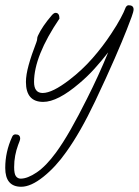

<svg xmlns="http://www.w3.org/2000/svg" viewBox="-35 -382 530 733"><path d="M46 331Q-15 331 -15 259Q-15 198 11 141Q15 131 24 131Q42 131 42 147Q42 151 39.5 157.5Q37 164 34 172Q27 191 23 212Q19 233 19 256Q19 282 26 291Q33 300 44 300Q70 300 105.5 276Q141 252 179 200Q206 163 235 112Q264 61 297 -5Q341 -92 378 -182Q353 -150 326 -120Q299 -90 268 -64Q185 7 130 7Q64 7 64 -69Q64 -96 74.5 -134Q85 -172 104 -221Q107 -229 107 -234.5Q107 -240 110 -246Q126 -281 163 -324Q171 -333 177 -333Q192 -333 192 -311Q95 -168 95 -69Q95 -27 128 -27Q165 -27 231 -78Q278 -114 318 -159.5Q358 -205 390 -254Q412 -287 425.5 -312.5Q439 -338 442 -347Q447 -362 456 -362Q475 -362 475 -346Q475 -338 467.5 -317.5Q460 -297 449 -269Q433 -228 403 -159Q373 -90 328 5Q272 123 218 198Q178 255 130.5 293Q83 331 46 331Z"/></svg>

Font: Oooh Baby
Style: Regular
Weight: 400
Designer: Robert E. Leuschke
Foundry: Robert E. Leuschke
Version: Version 1.011; ttfautohint (v1.8.3)